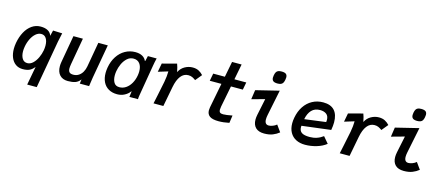

<svg xmlns="http://www.w3.org/2000/svg" viewBox="-59 -1503 5518 2390"><g transform="rotate(15 2700.0 -307.5)"><path d="M221 10Q167 10 128.2 -17.5Q89.5 -45 69.2 -94.2Q49 -143.5 49 -207Q49 -242.5 56 -283.5Q70.5 -364.5 104.5 -427Q138.5 -489.5 189.2 -524.8Q240 -560 302 -560Q359.5 -560 395.8 -539.5Q432 -519 444.5 -479L462 -552L581 -547.5L575 -520.5Q562 -466.5 556.5 -434.5L448 181H325L369.5 -58.5Q338.5 -19.5 304.8 -4.8Q271 10 221 10ZM414 -283.5Q419.5 -313 419.5 -344.5Q419.5 -403 397 -438Q374.5 -473 333 -473Q295.5 -473 262.2 -444.5Q229 -416 205.8 -368.8Q182.5 -321.5 173 -266.5Q167.5 -235 167.5 -208Q167.5 -150 190 -113.5Q212.5 -77 256 -77Q295.5 -77 328.5 -108.8Q361.5 -140.5 383.5 -188.2Q405.5 -236 414 -283.5Z M658.5 -145.5Q658.5 -172.5 663.5 -200.5L725 -550H847L786.5 -206.5Q780.5 -170.5 780.5 -150.5Q780.5 -118.5 795.2 -102.2Q810 -86 846.5 -86Q886 -86 916 -105.8Q946 -125.5 964.5 -158.5Q983 -191.5 990 -231.5L1046 -550H1168L1091 -114.5Q1084 -73.5 1080 -40.5L1074.5 0H954L962 -55.5Q933.5 -18 896.2 -5Q859 8 801 8Q733.5 8 696 -32.5Q658.5 -73 658.5 -145.5Z M1230 -212.5Q1230 -243 1236.5 -283.5Q1251 -366.5 1291.8 -428.8Q1332.5 -491 1392.5 -524.5Q1452.5 -558 1523 -558Q1577.5 -558 1613.5 -537.8Q1649.5 -517.5 1664 -481.5L1669.5 -485L1684.5 -550H1797.5Q1791.5 -528 1786.2 -501.5Q1781 -475 1777 -451.5L1712 -66.5L1709.5 -52Q1704.5 -24 1704 0H1593.5Q1598.5 -43 1601.5 -63L1603 -75.5L1594 -67Q1572.5 -37 1530.2 -14.5Q1488 8 1436 8Q1372 8 1325.5 -18.8Q1279 -45.5 1254.5 -95.2Q1230 -145 1230 -212.5ZM1625.5 -286.5Q1630 -314.5 1630 -338.5Q1630 -400.5 1602 -437.2Q1574 -474 1522 -474Q1474.5 -474 1439 -441.2Q1403.5 -408.5 1382.2 -361.2Q1361 -314 1353.5 -268.5Q1348.5 -240 1348.5 -212.5Q1348.5 -157.5 1370 -120.8Q1391.5 -84 1441 -84Q1486 -84 1524.5 -110Q1563 -136 1589.2 -182Q1615.5 -228 1625.5 -286.5Z M1926.5 -103.5Q1955 -236 1965.5 -293.5Q1980 -371.5 1980 -432L1854 -393.5L1875 -505L2060 -554Q2074 -520 2087.5 -452Q2113 -504 2161 -531Q2209 -558 2262 -558Q2307.5 -558 2340 -541Q2372.5 -524 2397.5 -496L2329.5 -413.5Q2307 -430.5 2284.8 -440.8Q2262.5 -451 2233.5 -451Q2175.5 -451 2136.8 -401.2Q2098 -351.5 2080 -256.5L2031 0H1904.5Q1915.5 -52 1926.5 -103.5Z M2592.5 -96Q2592.5 -113 2596.5 -135.5L2658 -453H2508L2526.5 -550H2676.5L2715.5 -751H2838.5L2799.5 -550H2952.5L2934 -453H2781L2727.5 -179.5Q2723 -155.5 2723 -139.5Q2723 -112.5 2735.8 -102.5Q2748.5 -92.5 2776.5 -92.5Q2812.5 -92.5 2893.5 -108L2879.5 -10Q2807 5.5 2743.5 5.5Q2663 5.5 2627.8 -20.2Q2592.5 -46 2592.5 -96Z M3182.5 -135Q3182.5 -162 3189.5 -197L3234 -411L3066 -364.5L3084 -486L3381.5 -559L3314 -227.5Q3307.5 -195 3307.5 -171.5Q3307.5 -104.5 3360 -104.5Q3381.5 -104.5 3410.2 -115Q3439 -125.5 3460 -144L3521 -59Q3485 -29.5 3439.5 -11.5Q3394 6.5 3329.5 6.5Q3258 6.5 3220.2 -30.2Q3182.5 -67 3182.5 -135ZM3257 -695.5Q3257 -708.5 3260 -725Q3265 -752 3274.2 -767.2Q3283.5 -782.5 3299.8 -789.2Q3316 -796 3344 -796Q3382.5 -796 3399.8 -782.2Q3417 -768.5 3417 -738.5Q3417 -727.5 3413.5 -707.5Q3408.5 -681.5 3399.5 -666.8Q3390.5 -652 3374 -645Q3357.5 -638 3329.5 -638Q3291.5 -638 3274.2 -652Q3257 -666 3257 -695.5Z M3636 -209Q3636 -241 3643 -280.5Q3658.5 -365.5 3700 -428.2Q3741.5 -491 3804.2 -525Q3867 -559 3944 -559Q4040.5 -559 4088.8 -506Q4137 -453 4137 -352.5Q4137 -308.5 4127 -253L3755 -207Q3754 -195 3754 -189.5Q3754 -142 3786 -120.2Q3818 -98.5 3889.5 -98.5Q3985.5 -98.5 4061 -155.5L4129.5 -74.5Q4078.5 -33.5 4005.2 -11.8Q3932 10 3858 10Q3791.5 10 3741.5 -15.2Q3691.5 -40.5 3663.8 -89.8Q3636 -139 3636 -209ZM4043 -358Q4043 -409 4012 -432.8Q3981 -456.5 3929.5 -456.5Q3862 -456.5 3822 -414.5Q3782 -372.5 3767 -295.5L4041 -331.5Q4043 -344 4043 -358Z M4326.5 -103.5Q4355 -236 4365.5 -293.5Q4380 -371.5 4380 -432L4254 -393.5L4275 -505L4460 -554Q4474 -520 4487.5 -452Q4513 -504 4561 -531Q4609 -558 4662 -558Q4707.5 -558 4740 -541Q4772.5 -524 4797.5 -496L4729.5 -413.5Q4707 -430.5 4684.8 -440.8Q4662.5 -451 4633.5 -451Q4575.5 -451 4536.8 -401.2Q4498 -351.5 4480 -256.5L4431 0H4304.5Q4315.5 -52 4326.5 -103.5Z M4982.5 -135Q4982.5 -162 4989.5 -197L5034 -411L4866 -364.5L4884 -486L5181.5 -559L5114 -227.5Q5107.5 -195 5107.5 -171.5Q5107.5 -104.5 5160 -104.5Q5181.5 -104.5 5210.2 -115Q5239 -125.5 5260 -144L5321 -59Q5285 -29.5 5239.5 -11.5Q5194 6.5 5129.5 6.5Q5058 6.5 5020.2 -30.2Q4982.5 -67 4982.5 -135ZM5057 -695.5Q5057 -708.5 5060 -725Q5065 -752 5074.2 -767.2Q5083.5 -782.5 5099.8 -789.2Q5116 -796 5144 -796Q5182.5 -796 5199.8 -782.2Q5217 -768.5 5217 -738.5Q5217 -727.5 5213.5 -707.5Q5208.5 -681.5 5199.5 -666.8Q5190.5 -652 5174 -645Q5157.5 -638 5129.5 -638Q5091.5 -638 5074.2 -652Q5057 -666 5057 -695.5Z"/></g></svg>

Font: JuliaMono
Style: Bold Italic
Weight: 700
Italic angle: -9°
Monospace: yes
Designer: cormullion
Foundry: corm
Version: Version 0.057; ttfautohint (v1.8.4)